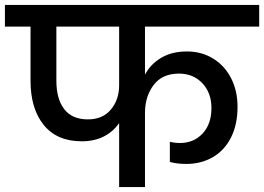

<svg xmlns="http://www.w3.org/2000/svg" viewBox="-44 -760 1073 780"><path d="M545 -652V-457Q568 -500 611.5 -525.5Q655 -551 715 -551Q775 -551 822 -522Q869 -493 895 -442Q921 -391 921 -326Q921 -254 894.5 -201.5Q868 -149 820.5 -121.5Q773 -94 713 -94Q676 -94 646 -102V-184Q666 -179 687 -179Q743 -179 779 -217.5Q815 -256 815 -321Q815 -383 778 -422Q741 -461 683 -461Q615 -461 580 -414.5Q545 -368 545 -301V0H440V-260Q416 -225 377.5 -205.5Q339 -186 288 -186Q187 -186 133.5 -252.5Q80 -319 80 -432V-652H-24V-740H1009V-652ZM440 -652H185V-432Q185 -358 217 -316.5Q249 -275 313 -275Q373 -275 406.5 -315Q440 -355 440 -414Z"/></svg>

Font: Poppins Medium A&M
Style: Regular
Weight: 500
Designer: Ninad Kale (Devanagari), Jonny Pinhorn (Latin)
Foundry: Indian Type Foundry
Version: 4.004